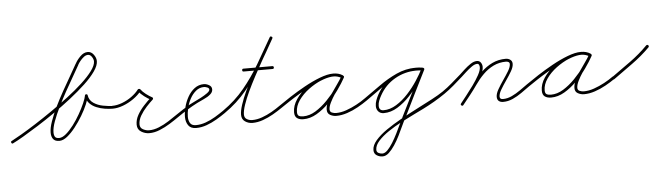

<svg xmlns="http://www.w3.org/2000/svg" viewBox="-51 -754 4353 1267"><g transform="rotate(-5 2125.5 -121.0)"><path d="M5 4Q0 -4 9 -8Q32 -20 75 -45Q118 -70 172 -104.5Q226 -139 284.5 -179.5Q343 -220 398 -262Q453 -304 497.5 -345Q542 -386 568.5 -422Q595 -458 595 -484Q595 -498 584.5 -514Q574 -530 559 -530Q545 -530 531.5 -519.5Q518 -509 507 -495.5Q496 -482 490 -471Q490 -471 490 -471Q490 -471 490 -470Q490 -470 490 -470Q490 -470 490 -470Q473 -439 447.5 -395.5Q422 -352 394.5 -302.5Q367 -253 343 -204Q319 -155 303.5 -112.5Q288 -70 288 -40Q288 -21 295 -10.5Q302 0 322 0Q343 0 368 -21Q393 -42 418 -75Q443 -108 464 -145Q485 -182 499 -214Q513 -246 516 -264Q517 -272 525 -272Q533 -272 534 -264Q539 -231 566.5 -212.5Q594 -194 629 -187.5Q664 -181 691 -180Q701 -180 701 -171Q700 -161 691 -162Q667 -162 638.5 -166.5Q610 -171 583.5 -182Q557 -193 538.5 -212.5Q520 -232 516 -262Q514 -270 525 -270Q536 -270 534 -262Q531 -240 516.5 -205.5Q502 -171 479 -132.5Q456 -94 429 -59.5Q402 -25 374.5 -3Q347 19 322 19Q294 19 281.5 3Q269 -13 269 -40Q269 -71 284.5 -115Q300 -159 324 -208.5Q348 -258 376 -308Q404 -358 430 -402.5Q456 -447 474 -480Q474 -480 474 -480Q474 -480 474 -480Q474 -479 474 -479Q474 -479 474 -479Q485 -501 508.5 -525Q532 -549 559 -549Q582 -549 598 -527.5Q614 -506 614 -484Q614 -455 587.5 -417Q561 -379 516 -337Q471 -295 415.5 -251.5Q360 -208 301 -167Q242 -126 186.5 -91Q131 -56 86.5 -30Q42 -4 17 8Q9 13 5 4Z M691 -181Q721 -181 755.5 -194Q790 -207 819.5 -228.5Q849 -250 867 -274Q870 -277 875 -277Q880 -277 883 -274Q895 -257 916.5 -240.5Q938 -224 957 -214Q961 -213 962 -207Q962 -202 959 -199Q939 -181 915.5 -155.5Q892 -130 875 -101Q858 -72 858 -43Q858 -20 878 -9.5Q898 1 918 1Q950 1 984 -13Q1018 -27 1049 -47Q1080 -67 1106 -85Q1113 -90 1119 -82Q1124 -75 1116 -69Q1089 -50 1056 -29.5Q1023 -9 987.5 5.5Q952 20 918 20Q890 20 864.5 4.5Q839 -11 839 -43Q839 -76 856.5 -107Q874 -138 899 -165Q924 -192 947 -213Q950 -216 951 -206Q952 -196 949 -198Q928 -208 904.5 -226Q881 -244 867 -262Q865 -265 875 -265Q885 -265 883 -262Q863 -236 830.5 -213Q798 -190 761 -176Q724 -162 691 -162Q682 -162 682 -171Q682 -181 691 -181Z M1103 -72Q1098 -79 1106 -85Q1129 -101 1152.5 -116Q1176 -131 1200 -145Q1208 -150 1230 -160Q1252 -170 1276.5 -183Q1301 -196 1319 -209Q1337 -222 1337 -232Q1337 -242 1324.5 -247Q1312 -252 1304 -252Q1273 -252 1249.5 -232.5Q1226 -213 1210.5 -184Q1195 -155 1187.5 -123Q1180 -91 1180 -66Q1180 -41 1190.5 -23.5Q1201 -6 1229 -6Q1261 -6 1294.5 -18Q1328 -30 1358.5 -48.5Q1389 -67 1415 -85Q1422 -90 1428 -82Q1433 -75 1425 -69Q1398 -50 1365.5 -31Q1333 -12 1298.5 0.5Q1264 13 1229 13Q1193 13 1177 -10Q1161 -33 1161 -66Q1161 -96 1170 -131Q1179 -166 1197 -198Q1215 -230 1242 -250.5Q1269 -271 1304 -271Q1320 -271 1338 -261Q1356 -251 1356 -232Q1356 -214 1340 -200Q1322 -184 1296.5 -173Q1271 -162 1250 -151Q1215 -133 1182 -112.5Q1149 -92 1116 -69Q1109 -64 1103 -72Z M1412 -72Q1407 -79 1415 -85Q1498 -143 1558 -216Q1618 -289 1666.5 -371.5Q1715 -454 1764 -541Q1768 -549 1777 -544Q1785 -540 1780 -531Q1768 -510 1746.5 -472.5Q1725 -435 1699 -389Q1673 -343 1646.5 -293.5Q1620 -244 1598 -197Q1576 -150 1563 -111.5Q1550 -73 1550 -48Q1550 -26 1566.5 -16.5Q1583 -7 1602 -7Q1634 -7 1667.5 -19Q1701 -31 1732.5 -49Q1764 -67 1789 -85Q1796 -90 1802 -82Q1807 -75 1799 -69Q1773 -51 1740 -32Q1707 -13 1671.5 -0.5Q1636 12 1602 12Q1575 12 1553 -3Q1531 -18 1531 -48Q1531 -74 1544 -114Q1557 -154 1579 -201.5Q1601 -249 1627.5 -299Q1654 -349 1680.5 -395.5Q1707 -442 1729 -480Q1751 -518 1764 -541Q1768 -549 1777 -544Q1785 -540 1780 -531Q1731 -443 1681.5 -359.5Q1632 -276 1571 -202Q1510 -128 1425 -69Q1418 -64 1412 -72ZM1564 -340Q1564 -350 1573 -350Q1621 -350 1668.5 -350Q1716 -350 1764 -350Q1774 -350 1774 -340Q1774 -331 1764 -331Q1716 -331 1668.5 -331Q1621 -331 1573 -331Q1564 -331 1564 -340Z M1789 -85Q1820 -107 1867 -137.5Q1914 -168 1967 -197.5Q2020 -227 2071 -246.5Q2122 -266 2162 -266Q2178 -266 2193.5 -262Q2209 -258 2223 -249Q2230 -243 2225 -236Q2220 -228 2212 -233Q2188 -247 2160 -247Q2124 -247 2079.5 -228.5Q2035 -210 1994 -179.5Q1953 -149 1926.5 -111Q1900 -73 1900 -34Q1900 -14 1910.5 -8Q1921 -2 1939 -2Q1981 -2 2021.5 -27Q2062 -52 2099 -90Q2136 -128 2165 -169Q2194 -210 2212 -243Q2216 -251 2225 -246Q2233 -242 2228 -233Q2218 -214 2199 -187.5Q2180 -161 2161 -132.5Q2142 -104 2129 -77.5Q2116 -51 2116 -32Q2116 -16 2130 -10.5Q2144 -5 2157 -5Q2190 -5 2225.5 -17.5Q2261 -30 2294.5 -48Q2328 -66 2354 -85Q2361 -90 2367 -82Q2372 -75 2364 -69Q2337 -50 2302 -30.5Q2267 -11 2229.5 1.5Q2192 14 2157 14Q2136 14 2116.5 3.5Q2097 -7 2097 -32Q2097 -56 2110 -83.5Q2123 -111 2142 -139Q2161 -167 2180 -193.5Q2199 -220 2212 -243Q2216 -251 2225 -246Q2233 -242 2228 -233Q2209 -198 2178.5 -155Q2148 -112 2109.5 -73Q2071 -34 2027.5 -8.5Q1984 17 1939 17Q1913 17 1897 5.5Q1881 -6 1881 -34Q1881 -77 1909 -118.5Q1937 -160 1980.5 -193Q2024 -226 2072 -246Q2120 -266 2160 -266Q2194 -266 2222 -249Q2230 -245 2224 -236Q2219 -228 2211 -233Q2201 -241 2188 -244Q2175 -247 2162 -247Q2133 -247 2095 -234Q2057 -221 2015 -200Q1973 -179 1932.5 -155Q1892 -131 1857 -108Q1822 -85 1799 -69Q1792 -64 1786 -72Q1781 -79 1789 -85Z M2351 -72Q2346 -79 2354 -85Q2406 -121 2461.5 -161Q2517 -201 2578 -229Q2639 -257 2705 -257Q2716 -257 2726.5 -256.5Q2737 -256 2748 -254Q2758 -253 2756 -244Q2755 -234 2746 -236Q2736 -237 2726 -237.5Q2716 -238 2705 -238Q2641 -238 2582 -210.5Q2523 -183 2469 -143.5Q2415 -104 2364 -69Q2357 -64 2351 -72ZM2756 -244Q2755 -234 2746 -236Q2728 -238 2709 -238Q2632 -238 2566 -200Q2500 -162 2463 -94Q2455 -80 2448 -62.5Q2441 -45 2441 -28Q2441 4 2471 4Q2514 4 2556 -22Q2598 -48 2634.5 -88Q2671 -128 2699 -171Q2727 -214 2743 -247Q2748 -256 2756 -252Q2765 -247 2761 -239Q2743 -202 2713 -157.5Q2683 -113 2644.5 -72Q2606 -31 2562 -4Q2518 23 2471 23Q2448 23 2435 8.5Q2422 -6 2422 -28Q2422 -47 2429.5 -67Q2437 -87 2446 -103Q2486 -176 2556 -216.5Q2626 -257 2709 -257Q2729 -257 2748 -254Q2758 -253 2756 -244ZM2761 -239Q2722 -162 2684 -84.5Q2646 -7 2608 70Q2608 70 2607.5 70Q2607 70 2607 70Q2607 70 2607 70.5Q2607 71 2607 71Q2597 89 2583.5 118.5Q2570 148 2554 180.5Q2538 213 2519 241.5Q2500 270 2480 288.5Q2460 307 2438 307Q2417 307 2399 295.5Q2381 284 2381 260Q2381 229 2409 196.5Q2437 164 2482.5 132.5Q2528 101 2583 70.5Q2638 40 2693 12Q2748 -16 2794.5 -40.5Q2841 -65 2870 -85Q2877 -90 2883 -82Q2888 -75 2880 -69Q2845 -45 2808 -23.5Q2771 -2 2733 17Q2709 29 2668.5 48.5Q2628 68 2582 92Q2536 116 2494.5 144Q2453 172 2426.5 201.5Q2400 231 2400 260Q2400 275 2412.5 281.5Q2425 288 2438 288Q2455 288 2472.5 270Q2490 252 2507.5 224Q2525 196 2540.5 164.5Q2556 133 2569 105.5Q2582 78 2591 61Q2591 61 2591 61.5Q2591 62 2591 62Q2591 62 2590.5 62Q2590 62 2590 62Q2629 -15 2667 -92.5Q2705 -170 2743 -247Q2748 -256 2756 -252Q2765 -247 2761 -239Z M2867 -72Q2862 -79 2870 -85Q2902 -107 2932 -133Q2962 -159 2992 -185Q3005 -197 3026 -216.5Q3047 -236 3069.5 -251Q3092 -266 3112 -266Q3129 -266 3138 -253Q3147 -240 3147 -224Q3147 -200 3130 -167.5Q3113 -135 3088 -100Q3063 -65 3038.5 -34.5Q3014 -4 2998 16Q2993 23 2985 17Q2978 12 2984 4Q2998 -14 3021.5 -43.5Q3045 -73 3069.5 -107Q3094 -141 3111 -172Q3128 -203 3128 -224Q3128 -232 3124.5 -239.5Q3121 -247 3112 -247Q3096 -247 3075 -232Q3054 -217 3034.5 -199Q3015 -181 3004 -171Q2974 -144 2943.5 -118Q2913 -92 2880 -69Q2873 -64 2867 -72ZM2985 17Q2978 12 2984 4Q3008 -27 3033 -58Q3058 -89 3080 -121Q3106 -160 3139.5 -192.5Q3173 -225 3213.5 -244.5Q3254 -264 3303 -264Q3320 -264 3333 -254.5Q3346 -245 3346 -227Q3346 -206 3330 -178.5Q3314 -151 3293.5 -121.5Q3273 -92 3257 -65Q3241 -38 3241 -19Q3241 -1 3262 -1Q3292 -1 3321.5 -15Q3351 -29 3378.5 -48.5Q3406 -68 3430 -85Q3437 -90 3443 -82Q3448 -75 3440 -69Q3415 -51 3386 -30.5Q3357 -10 3326 4Q3295 18 3262 18Q3244 18 3233 9Q3222 0 3222 -19Q3222 -40 3238 -68Q3254 -96 3274.5 -125.5Q3295 -155 3311 -181.5Q3327 -208 3327 -227Q3327 -237 3319.5 -241Q3312 -245 3303 -245Q3258 -245 3220 -226.5Q3182 -208 3151 -177Q3120 -146 3096 -111Q3073 -78 3048 -46.5Q3023 -15 2998 16Q2993 23 2985 17Z M3430 -85Q3461 -107 3508 -137.5Q3555 -168 3608 -197.5Q3661 -227 3712 -246.5Q3763 -266 3803 -266Q3819 -266 3834.5 -262Q3850 -258 3864 -249Q3871 -243 3866 -236Q3861 -228 3853 -233Q3829 -247 3801 -247Q3765 -247 3720.5 -228.5Q3676 -210 3635 -179.5Q3594 -149 3567.5 -111Q3541 -73 3541 -34Q3541 -14 3551.5 -8Q3562 -2 3580 -2Q3622 -2 3662.5 -27Q3703 -52 3740 -90Q3777 -128 3806 -169Q3835 -210 3853 -243Q3857 -251 3866 -246Q3874 -242 3869 -233Q3859 -214 3840 -187.5Q3821 -161 3802 -132.5Q3783 -104 3770 -77.5Q3757 -51 3757 -32Q3757 -16 3771 -10.5Q3785 -5 3798 -5Q3831 -5 3866.5 -17.5Q3902 -30 3935.5 -48Q3969 -66 3995 -85Q4002 -90 4008 -82Q4013 -75 4005 -69Q3978 -50 3943 -30.5Q3908 -11 3870.5 1.5Q3833 14 3798 14Q3777 14 3757.5 3.5Q3738 -7 3738 -32Q3738 -56 3751 -83.5Q3764 -111 3783 -139Q3802 -167 3821 -193.5Q3840 -220 3853 -243Q3857 -251 3866 -246Q3874 -242 3869 -233Q3850 -198 3819.5 -155Q3789 -112 3750.5 -73Q3712 -34 3668.5 -8.5Q3625 17 3580 17Q3554 17 3538 5.5Q3522 -6 3522 -34Q3522 -77 3550 -118.5Q3578 -160 3621.5 -193Q3665 -226 3713 -246Q3761 -266 3801 -266Q3835 -266 3863 -249Q3871 -245 3865 -236Q3860 -228 3852 -233Q3842 -241 3829 -244Q3816 -247 3803 -247Q3774 -247 3736 -234Q3698 -221 3656 -200Q3614 -179 3573.5 -155Q3533 -131 3498 -108Q3463 -85 3440 -69Q3433 -64 3427 -72Q3422 -79 3430 -85Z M3994 -83Q4056 -127 4118.5 -172Q4181 -217 4234 -271Q4241 -277 4248 -271Q4254 -264 4248 -257Q4194 -203 4130.5 -157.5Q4067 -112 4006 -68Q3998 -62 3992 -70Q3987 -78 3994 -83Z"/></g></svg>

Font: FRB American Cursive Guidelines Extralight
Style: Italic
Weight: 200
Italic angle: -25°
Version: Version 2.0;Modular Font Editor K font №1